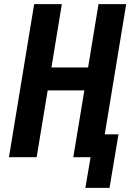

<svg xmlns="http://www.w3.org/2000/svg" viewBox="-20 -755 640 922"><path d="M506 147H390L415 0H332L385 -321H209L156 0H23L144 -735H277L227 -431H403L453 -735H586L483 -110H549Z"/></svg>

Font: Iosevka Extrabold Extended
Style: Italic
Weight: 800
Width: 7
Italic angle: -9°
Monospace: yes
Designer: Belleve Invis
Foundry: Belleve Invis
Version: Version 32.5.0; ttfautohint (v1.8.4)